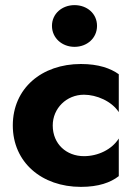

<svg xmlns="http://www.w3.org/2000/svg" viewBox="-20 -720 534 750"><path d="M183 -619C183 -571 223 -537 271 -537C320 -537 359 -571 359 -619C359 -667 320 -700 271 -700C223 -700 183 -667 183 -619ZM186 -230C186 -297 240 -350 308 -350C357 -350 416 -325 444 -282V-430C412 -453 365 -470 296 -470C143 -470 30 -375 30 -230C30 -86 143 10 296 10C365 10 412 -7 444 -32V-179C417 -136 363 -110 308 -110C240 -110 186 -157 186 -230Z"/></svg>

Font: Jost
Style: Bold
Weight: 700
Version: Version 3.710